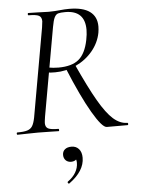

<svg xmlns="http://www.w3.org/2000/svg" viewBox="-60 -675 733 997"><g transform="rotate(-5 306.5 -176.0)"><path d="M15 -12Q49 -12 66.5 -17.5Q84 -23 93 -37Q102 -51 108 -81L190 -544Q194 -570 194 -576Q194 -598 179.5 -605.5Q165 -613 126 -613Q122 -613 122 -619Q122 -625 126 -625L170 -624Q208 -622 231 -622Q247 -622 261.5 -623Q276 -624 287 -625Q316 -628 338 -628Q410 -628 446 -601.5Q482 -575 482 -524Q482 -509 479 -491Q469 -439 433.5 -396.5Q398 -354 346 -330Q294 -306 238 -306Q214 -306 200 -308L203 -334Q230 -329 257 -329Q327 -329 363 -359Q399 -389 413 -459Q419 -489 419 -512Q419 -613 317 -613Q292 -613 280 -609.5Q268 -606 260.5 -591Q253 -576 247 -542L165 -81Q161 -55 161 -48Q161 -27 175 -19.5Q189 -12 228 -12Q232 -12 232 -6Q232 0 229 0Q200 0 184 -1L122 -2L61 -1Q44 0 15 0Q11 0 11 -6Q11 -12 15 -12ZM294 -322 342 -339Q399 -214 439.5 -144Q480 -74 515 -43Q550 -12 588 -12Q592 -12 592 -6Q592 0 588 0H480Q456 0 406 -85.5Q356 -171 294 -322ZM259 276Q255 276 253 271.5Q251 267 254 265Q281 246 295 222Q309 198 309 172Q309 156 302.5 147.5Q296 139 287 137L315 127Q316 145 306.5 154.5Q297 164 280 164Q262 164 251.5 153Q241 142 241 125Q241 107 253.5 96.5Q266 86 288 86Q312 86 326.5 102.5Q341 119 341 148Q341 217 261 275Z"/></g></svg>

Font: Cormorant Infant
Style: Italic
Weight: 400
Italic angle: -10°
Designer: Christian Thalmann (Catharsis Fonts)
Foundry: Catharsis Fonts
Version: Version 4.000